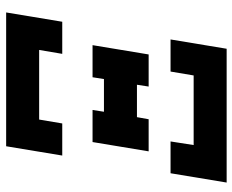

<svg xmlns="http://www.w3.org/2000/svg" viewBox="-88 -688 775 640"><g transform="rotate(90 300.0 -367.5)"><path d="M111 -548 142 -735H588L557 -548H451L463 -625H231L218 -548ZM130 -288 161 -475H268L262 -436H370L377 -475H484L453 -288H346L352 -326H243L237 -288ZM21 0 52 -187H159L146 -110H378L391 -187H498L467 0Z"/></g></svg>

Font: Iosevka Slab XBdExObl
Style: Regular
Weight: 800
Width: 7
Italic angle: -9°
Monospace: yes
Designer: Belleve Invis
Foundry: Belleve Invis
Version: Version 11.1.0; ttfautohint (v1.8.3)